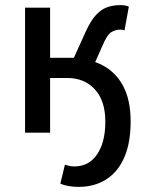

<svg xmlns="http://www.w3.org/2000/svg" viewBox="-20 -519 558 751"><path d="M287 212Q268 212 249.5 209Q231 206 216 199L234 125Q246 129 254 130.5Q262 132 271 132Q328 132 360 84.5Q392 37 392 -43Q392 -125 351 -169.5Q310 -214 243 -214H176V0H78V-489H176V-293H269L316 -397Q336 -440 356.5 -461.5Q377 -483 400 -491Q423 -499 452 -499Q470 -499 484 -493L467 -400Q463 -402 459 -402.5Q455 -403 450 -403Q431 -403 415 -393Q399 -383 382 -343L344 -257L254 -292Q326 -292 379.5 -264.5Q433 -237 462 -182Q491 -127 491 -44Q491 40 466 97Q441 154 395 183Q349 212 287 212Z"/></svg>

Font: Source Sans 3 Medium
Style: Regular
Weight: 500
Designer: Paul D. Hunt
Foundry: Adobe
Version: Version 3.052;hotconv 1.1.0;makeotfexe 2.6.0